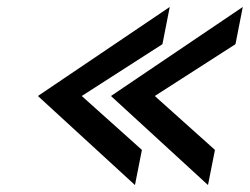

<svg xmlns="http://www.w3.org/2000/svg" viewBox="-20 -553 718 552"><path d="M89 -277 368 -21 388 -122 215 -277 447 -426 468 -533ZM299 -277 578 -21 598 -122 425 -277 657 -426 678 -533Z"/></svg>

Font: Charger Eco
Style: Obl
Weight: 1000
Designer: Jasper
Foundry: Cannot Into Space Fonts
Version: Version 1.1